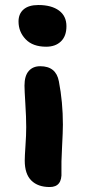

<svg xmlns="http://www.w3.org/2000/svg" viewBox="-20 -524 340 769"><path d="M165 -336.9Q111.3 -336.9 82.8 -366.7Q54.2 -396.5 54.2 -438Q54.2 -468.8 74.5 -486.3Q94.7 -503.9 133.8 -503.9Q186 -503.9 216.1 -481.9Q246.1 -460 246.1 -418.9Q246.1 -379.4 224.1 -358.2Q202.1 -336.9 165 -336.9ZM179.2 225.1Q131.8 225.1 105.5 199Q79.1 172.9 79.1 119.1Q79.1 102.1 82 59.6Q85 17.1 85 -15.1Q85 -53.7 81.5 -108.6Q78.1 -163.6 78.1 -181.2Q78.1 -220.2 95 -239.5Q111.8 -258.8 141.1 -258.8Q204.6 -258.8 215.8 -198.2Q231.9 -115.2 231.9 -24.9Q231.9 2.9 228.5 65.9Q225.1 128.9 226.1 165Q229.5 225.1 179.2 225.1Z"/></svg>

Font: Shantell Sans Irregular
Style: Bold
Weight: 700
Designer: Stephen Nixon, Anya Danilova, Shantell Martin
Foundry: Arrow Type
Version: Version 1.006;[9816181b4]